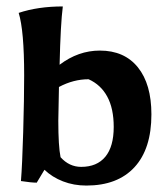

<svg xmlns="http://www.w3.org/2000/svg" viewBox="-20 -567 522 596"><path d="M118 -40 94 0Q77 0 45 -5Q49 -54 52 -157Q55 -260 55 -333Q55 -472 38 -527Q98 -547 175 -547Q168 -493 165 -366Q223 -410 290 -410Q366 -410 408 -358Q450 -306 450 -212Q450 -105 397.5 -48Q345 9 248 9Q209 9 175.5 -4Q142 -17 118 -40ZM333 -173Q333 -230 313 -267Q293 -304 255 -321Q208 -321 163 -297L161 -192Q161 -113 168 -79Q195 -49 232 -49Q281 -49 307 -80.5Q333 -112 333 -173Z"/></svg>

Font: Mirza SemiBold
Style: Regular
Weight: 600
Designer: Arabic design by Kourosh Beigpour, Latin design by Eduardo Tunni, engineering by Lasse Fister
Version: Version 1.0010g